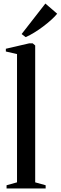

<svg xmlns="http://www.w3.org/2000/svg" viewBox="-20 -1063 342 1083"><path d="M76 -34.5V-758L13 -772.5V-788L144.5 -818.5H164.5L178.5 -806.5V-34.5L237.5 -18V0H17V-18ZM124 -854 102 -871 236 -1043 302.5 -985.5Q290 -970 269.2 -951.2Q248.5 -932.5 224 -914Q199.5 -895.5 174 -879.8Q148.5 -864 125.5 -854Z"/></svg>

Font: Merriweather 144pt Medium
Style: Regular
Weight: 500
Version: Version 2.100